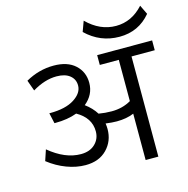

<svg xmlns="http://www.w3.org/2000/svg" viewBox="-118 -939 1031 1053"><g transform="rotate(-15 397.5 -413.0)"><path d="M770 -825.2 795.4 -772.5Q727.1 -689.9 617.7 -689.9Q508.8 -689.9 428.2 -767.6L449.7 -826.2Q523.9 -752.4 614.7 -752.4Q704.1 -752.4 770 -825.2ZM580.1 0V-263.2Q538.1 -245.6 482.9 -245.6Q455.6 -245.6 419.9 -250.5Q422.4 -233.4 422.4 -218.3Q422.4 -150.4 377.4 -104.2Q332.5 -58.1 255.9 -58.1Q203.6 -58.1 149.4 -78.4Q95.2 -98.6 46.4 -136.7L66.9 -198.2Q157.2 -123 246.6 -123Q297.4 -123 327.1 -151.6Q356.9 -180.2 356.9 -223.1Q356.9 -300.3 277.8 -344.7Q224.6 -324.7 154.8 -324.7H149.4L136.2 -384.3H139.6Q229 -384.3 278.6 -416.3Q328.1 -448.2 328.1 -491.2Q328.1 -526.4 301.3 -548.1Q274.4 -569.8 226.1 -569.8Q159.2 -569.8 88.4 -526.9L66.4 -587.9Q142.1 -630.9 226.1 -630.9Q304.2 -630.9 347.7 -591.1Q391.1 -551.3 391.1 -489.3Q391.1 -422.4 335.4 -377Q374.5 -348.1 396.5 -312.5Q432.6 -306.2 470.2 -306.2Q531.7 -306.2 580.1 -334.5V-568.8H472.2V-624.5H784.2V-568.8H652.3V0Z"/></g></svg>

Font: Khula Regular
Style: Regular
Weight: 400
Designer: Erin McLaughlin, Steve Matteson
Version: Version 1.000;PS 1.0;hotconv 1.0.72;makeotf.lib2.5.5900